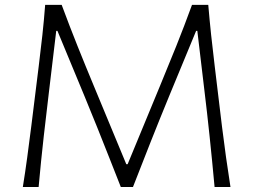

<svg xmlns="http://www.w3.org/2000/svg" viewBox="-20 -752 1018 772"><path d="M71.8 0Q81.5 -60.1 89.4 -118.7Q97.2 -177.2 106 -246.1L135.7 -485.8Q144 -553.7 150.4 -611.1Q156.7 -668.5 161.6 -732.4H228Q259.8 -646.5 292 -566.2Q324.2 -485.8 357.4 -406.2L487.8 -91.8H493.2L623 -405.8Q656.2 -485.8 688.5 -566.2Q720.7 -646.5 752 -732.4H817.4Q822.8 -669.4 828.9 -611.8Q835 -554.2 843.3 -486.3L872.6 -243.2Q880.9 -176.8 888.9 -119.4Q897 -62 906.7 0H842.8Q822.8 -217.3 802.2 -385.7L773.4 -627.9H768.6L660.6 -366.7Q621.6 -272 584 -177Q546.4 -82 514.6 0H465.8Q445.8 -51.3 421.4 -112.8Q397 -174.3 371.1 -239.3Q345.2 -304.2 319.8 -365.2L210.9 -627.9H206.1L177.2 -385.7Q167 -301.8 156 -204.6Q145 -107.4 135.3 0Z"/></svg>

Font: Pinar-DS3-FD Light
Style: Regular
Weight: 300
Designer: Amin Abedi
Version: Version 3.000